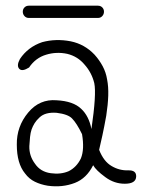

<svg xmlns="http://www.w3.org/2000/svg" viewBox="-20 -667 540 674"><path d="M50 -460Q78 -502 128 -519Q176 -532 228 -522Q277 -512 312 -475Q329 -456 340.5 -434.5Q352 -413 356 -388Q361 -363 360 -331.5Q359 -300 353 -261Q346 -222 339.5 -192Q333 -162 328 -141Q344 -100 372 -84Q399 -68 430 -69Q459 -70 458 -47Q457 -22 418 -22Q381 -22 350 -45Q317 -69 307 -87Q284 -41 243 -25Q199 -8 148 -15Q123 -19 102.5 -29Q82 -39 68 -58Q39 -93 39 -159Q38 -223 79 -272Q119 -320 179 -315Q237 -312 265 -285Q292 -260 301 -214Q319 -337 311 -375Q302 -412 277 -440Q253 -469 216 -478Q178 -486 142 -475Q105 -464 82 -430Q58 -415 48 -425Q37 -436 50 -460ZM268 -196Q249 -235 233 -251Q219 -266 179 -271Q139 -274 119 -255Q108 -245 101.5 -234.5Q95 -224 91 -213Q87 -201 85.5 -186.5Q84 -172 83 -154Q82 -120 103 -92Q122 -64 158 -59Q193 -54 221 -66Q249 -80 264 -111Q277 -143 268 -196ZM81 -604Q72 -604 66 -610.5Q60 -617 60 -626Q60 -635 66 -641Q72 -647 81 -647H324Q333 -647 339 -641Q345 -635 345 -626Q345 -617 339 -610.5Q333 -604 324 -604Z"/></svg>

Font: Yomogi
Style: Regular
Weight: 400
Designer: satsuyako
Foundry: satsuyako
Version: Version 3.100